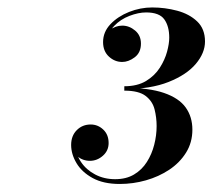

<svg xmlns="http://www.w3.org/2000/svg" viewBox="-20 -932 556 502"><path d="M293 -451Q250.5 -451 222.2 -466.5Q194 -482 180 -505.5Q166 -529 166 -553Q166 -577 180.8 -591.8Q195.5 -606.5 217 -606.5Q236 -606.5 250 -593.2Q264 -580 264 -558Q264 -538 249 -524.8Q234 -511.5 215 -511.5Q196.5 -511.5 181.5 -523.8Q166.5 -536 166.5 -553H178Q178 -529 191.8 -508.5Q205.5 -488 228.8 -475.8Q252 -463.5 281 -463.5Q310 -463.5 330.5 -475.8Q351 -488 364 -508.5Q377 -529 383.2 -553.5Q389.5 -578 389.5 -602.5Q389.5 -624.5 384.2 -645.8Q379 -667 361 -681Q343 -695 305 -695V-702.5Q369.5 -702.5 408.8 -689Q448 -675.5 465.5 -651Q483 -626.5 483 -593Q483 -559.5 466.5 -533Q450 -506.5 422.5 -488.2Q395 -470 361.5 -460.5Q328 -451 293 -451ZM305 -699V-706.5Q339 -706.5 361.8 -720.2Q384.5 -734 397.8 -754.8Q411 -775.5 416.8 -796.8Q422.5 -818 422.5 -833.5Q422.5 -863.5 409.5 -881.5Q396.5 -899.5 362 -899.5Q342 -899.5 318.5 -890.5Q295 -881.5 278.5 -864.2Q262 -847 262 -822H250.5Q250.5 -841.5 266.5 -853.2Q282.5 -865 299.5 -865Q318 -865 333.2 -852.2Q348.5 -839.5 348.5 -818Q348.5 -794.5 332.2 -782.2Q316 -770 299.5 -770Q280 -770 264.8 -784Q249.5 -798 249.5 -822Q249.5 -848.5 268.8 -868.8Q288 -889 317.5 -900.8Q347 -912.5 378 -912.5Q411.5 -912.5 443.2 -904Q475 -895.5 495.5 -876Q516 -856.5 516 -823.5Q516 -793.5 492 -765Q468 -736.5 421 -717.8Q374 -699 305 -699Z"/></svg>

Font: Bodoni Moda
Style: Bold Italic
Weight: 700
Italic angle: -13°
Version: Version 2.004